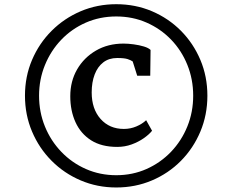

<svg xmlns="http://www.w3.org/2000/svg" viewBox="-20 -934 1080 892"><path d="M96 -489.5Q96 -578.5 128.8 -655.5Q161.5 -732.5 219.8 -790.8Q278 -849 355 -881.8Q432 -914.5 520 -914.5Q609 -914.5 686 -881.8Q763 -849 820.8 -790.8Q878.5 -732.5 911 -655.5Q943.5 -578.5 943.5 -489.5Q943.5 -400.5 911 -323Q878.5 -245.5 820.8 -187Q763 -128.5 686 -95.8Q609 -63 520 -63Q432 -63 355 -95.8Q278 -128.5 219.8 -187Q161.5 -245.5 128.8 -323Q96 -400.5 96 -489.5ZM161.5 -489.5Q161.5 -413 188.8 -346.2Q216 -279.5 265 -228.5Q314 -177.5 379.2 -148.8Q444.5 -120 520 -120Q596 -120 661 -149Q726 -178 774.8 -229Q823.5 -280 850.5 -346.8Q877.5 -413.5 877.5 -489.5Q877.5 -565.5 850.5 -632.5Q823.5 -699.5 774.8 -750Q726 -800.5 661 -829Q596 -857.5 520 -857.5Q444 -857.5 378.5 -828.8Q313 -800 264.5 -749.2Q216 -698.5 188.8 -631.8Q161.5 -565 161.5 -489.5ZM524.5 -251.5Q451.5 -251.5 403.2 -282.2Q355 -313 330.8 -366.2Q306.5 -419.5 306.5 -487Q306.5 -556.5 338.2 -611.5Q370 -666.5 425.8 -699Q481.5 -731.5 554 -731.5Q575.5 -731.5 601.2 -728Q627 -724.5 648.5 -718Q670 -711.5 679.5 -702L678 -582H617.5L596.5 -648.5Q588 -654.5 572.8 -659.5Q557.5 -664.5 524.5 -664.5Q486 -664.5 459.8 -644.2Q433.5 -624 419.8 -588Q406 -552 406 -504.5Q406 -428 447.2 -381.5Q488.5 -335 555.5 -335Q586 -335 613.2 -346.5Q640.5 -358 659 -375.5L686.5 -326.5Q672.5 -309 647.8 -291.8Q623 -274.5 591.5 -263Q560 -251.5 524.5 -251.5Z"/></svg>

Font: Merriweather 20pt
Style: Bold
Weight: 700
Version: Version 2.100